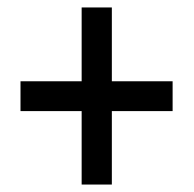

<svg xmlns="http://www.w3.org/2000/svg" viewBox="-20 -611 520 515"><path d="M280 -393V-591H199V-393H35V-313H199V-116H280V-313H443V-393Z"/></svg>

Font: Noto Sans Gujarati UI Condensed Medium
Style: Regular
Weight: 500
Width: 3
Designer: Jelle Bosma - Monotype Design Team, Universal Thirst
Foundry: Monotype Imaging Inc.
Version: Version 2.106